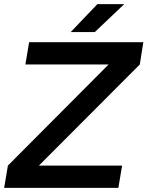

<svg xmlns="http://www.w3.org/2000/svg" viewBox="-20 -903 709 923"><path d="M502 -593H102L120 -700H669L652 -593L167 -107H567L549 0H0L18 -107ZM448 -883H577L436 -749H320Z"/></svg>

Font: Oak Sans Semibold
Style: Italic
Weight: 600
Italic angle: -9.49998°
Foundry: Erik Kennedy, Walven
Version: Version 1.000